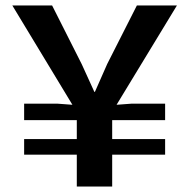

<svg xmlns="http://www.w3.org/2000/svg" viewBox="-20 -680 689 700"><path d="M260 0V-116H68V-173H260V-242H68V-302H190L244 -298L25 -660H170L278 -446L324 -345H326L371 -447L479 -660H625L405 -298L459 -302H582V-242H389V-173H582V-116H389V0Z"/></svg>

Font: Work Sans SemiBold
Style: Regular
Weight: 600
Designer: Wei Huang
Foundry: Wei Huang
Version: Version 2.010; ttfautohint (v1.8.3)